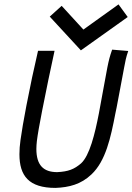

<svg xmlns="http://www.w3.org/2000/svg" viewBox="-20 -873 619 897"><path d="M357.9 -637.7 576.7 -793.5 533.7 -852.5 369.6 -734.9 268.1 -845.7 212.4 -795.4ZM503.9 -641.1C493.2 -610.8 488.3 -591.8 481.4 -557.1C465.3 -474.1 453.6 -402.8 441.9 -342.8C423.3 -246.6 398.4 -146 358.9 -109.9C327.1 -82.5 299.3 -71.3 247.1 -68.8C182.6 -68.8 149.9 -101.6 149.9 -177.2C149.9 -188.5 150.9 -201.2 152.3 -214.4C155.8 -243.7 165 -295.4 176.8 -355.5C194.3 -445.8 217.3 -555.2 234.9 -635.7H157.7C139.6 -558.6 119.6 -464.4 103.5 -380.4C90.8 -314.5 80.6 -254.9 75.7 -218.3C72.3 -194.3 70.8 -172.9 70.8 -152.3C70.8 -51.8 114.3 4.9 239.3 4.9C302.7 2.4 358.4 -11.7 407.2 -58.1C474.1 -121.1 497.1 -229.5 519 -342.8L524.9 -371.1C535.6 -425.3 546.4 -487.3 560.1 -558.1C564.9 -584.5 568.8 -605.5 579.1 -634.8Z"/></svg>

Font: Fantasque Sans Mono
Style: RegItalic
Weight: 400
Italic angle: -11°
Monospace: yes
Designer: Jany Belluz
Version: Version 1.6.3